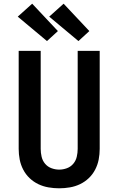

<svg xmlns="http://www.w3.org/2000/svg" viewBox="-20 -1010 640 1038"><path d="M300 8Q271 8 242 3Q213 -2 187 -14.5Q161 -27 140 -47Q119 -67 105.5 -93Q92 -119 86.5 -147.5Q81 -176 81 -205V-735H200V-205Q200 -184 205 -162.5Q210 -141 224 -124.5Q238 -108 258.5 -100.5Q279 -93 300 -93Q321 -93 341.5 -100.5Q362 -108 376 -124.5Q390 -141 395 -162.5Q400 -184 400 -205V-735H519V-205Q519 -176 513.5 -147.5Q508 -119 494.5 -93Q481 -67 460 -47Q439 -27 413 -14.5Q387 -2 358 3Q329 8 300 8ZM404 -788 246 -920 324 -990 463 -842ZM234 -788 76 -920 154 -990 293 -842Z"/></svg>

Font: Iosevka Custom Extended
Style: Bold
Weight: 700
Width: 7
Monospace: yes
Designer: Belleve Invis
Foundry: Belleve Invis
Version: Version 11.2.4; ttfautohint (v1.8.4)